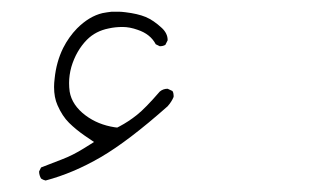

<svg xmlns="http://www.w3.org/2000/svg" viewBox="-20 -131 540 331"><path d="M279.3 36.1Q279.3 34.7 279.3 33.2Q279.3 29.3 277.3 25.9L269 22Q261.2 22 255.4 26.9Q230.5 55.7 216.1 67.1Q201.7 78.6 186 86.9L182.1 88.9L177.7 88.4Q148.9 84 127.4 67.9Q104 50.3 100.1 26.9Q99.1 19.5 99.1 12.2Q99.1 -1.5 103 -15.6Q111.3 -43.5 129.9 -62.5Q145 -77.6 167.5 -82Q178.7 -84.5 191.2 -84.5Q203.6 -84.5 217.3 -79.6Q239.3 -72.3 248.5 -54.7L255.4 -51.3Q261.2 -51.3 265.1 -53.7L269 -61.5Q269 -61.5 269 -62Q269 -73.2 259.3 -82.5Q244.6 -96.2 231 -101.8Q217.3 -107.4 196.3 -109.9Q189 -110.8 185.1 -110.8Q181.2 -110.8 178.7 -110.8Q176.3 -110.8 172.4 -110.8Q164.6 -109.9 156.7 -108.4Q133.8 -103 112.8 -82Q98.6 -67.4 88.9 -48.3Q77.1 -24.4 74.2 4.4Q73.2 12.2 73.2 19Q73.2 37.1 79.1 50.3Q87.4 69.3 99.1 80.8Q110.8 92.3 125.5 102.5L142.1 113.8L125 124.5Q105.5 136.7 86.7 143.8Q67.9 150.9 50.8 157.7L47.4 164.6Q47.4 170.9 50.8 176.8Q54.2 179.2 58.6 180.2Q106.4 167.5 153.8 139.9Q201.2 112.3 269 52.2Q275.9 44.4 279.3 36.1Z"/></svg>

Font: NaikaiFont
Style: ExtraLight
Weight: 200
Version: Version 1.89